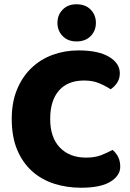

<svg xmlns="http://www.w3.org/2000/svg" viewBox="-20 -861 611 899"><path d="M374 -484Q297 -484 256 -437Q215 -390 215 -304Q215 -217 260.5 -170Q306 -123 383 -123Q424 -123 452.5 -134Q481 -145 507 -159Q524 -145 533.5 -125.5Q543 -106 543 -80Q543 -39 497.5 -10.5Q452 18 359 18Q292 18 233 -1Q174 -20 130 -59.5Q86 -99 60.5 -159.5Q35 -220 35 -304Q35 -382 59.5 -441.5Q84 -501 126.5 -542Q169 -583 226 -604Q283 -625 348 -625Q440 -625 490.5 -595Q541 -565 541 -518Q541 -492 528 -473Q515 -454 498 -443Q472 -460 442.5 -472Q413 -484 374 -484ZM249 -754Q249 -791 273.5 -816Q298 -841 338 -841Q380 -841 404.5 -816Q429 -791 429 -754Q429 -717 404.5 -692Q380 -667 338 -667Q298 -667 273.5 -692Q249 -717 249 -754Z"/></svg>

Font: Baloo Tammudu
Style: Regular
Weight: 400
Designer: Omkar Shende and Ek Type
Foundry: Ek Type
Version: Version 1.007;PS 1.000;hotconv 1.0.88;makeotf.lib2.5.647800